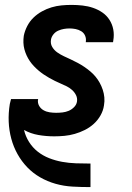

<svg xmlns="http://www.w3.org/2000/svg" viewBox="-20 -548 540 783"><path d="M348 215Q312 215 276 213Q240 211 206.5 201.5Q173 192 143.5 175Q114 158 91 134Q68 110 51.5 80.5Q35 51 26 17.5Q17 -16 15.5 -51.5Q14 -87 20 -124Q21 -129 22.5 -134Q24 -139 25 -144H136L135 -142Q133 -128 139.5 -116.5Q146 -105 157.5 -98.5Q169 -92 182.5 -90Q196 -88 209 -88Q222 -88 235 -89.5Q248 -91 260 -96Q272 -101 282 -111Q292 -121 294 -134Q296 -148 290 -160Q284 -172 274 -181Q264 -190 252 -196Q240 -202 228 -207Q216 -212 204 -218Q192 -224 180.5 -230.5Q169 -237 158 -244.5Q147 -252 137 -260.5Q127 -269 118 -278.5Q109 -288 101.5 -299Q94 -310 88.5 -322Q83 -334 79.5 -347Q76 -360 75.5 -374Q75 -388 77 -402Q81 -422 91 -441.5Q101 -461 116.5 -476Q132 -491 151 -501.5Q170 -512 190 -518Q210 -524 230.5 -526Q251 -528 272 -528Q294 -528 316.5 -525.5Q339 -523 359.5 -516Q380 -509 397.5 -497Q415 -485 426.5 -467Q438 -449 442 -427.5Q446 -406 442 -383L441 -376H330V-378Q332 -391 327 -402.5Q322 -414 311.5 -420.5Q301 -427 288.5 -429.5Q276 -432 264 -432Q252 -432 240.5 -430Q229 -428 217.5 -423Q206 -418 198 -408Q190 -398 188 -387Q185 -370 193 -356.5Q201 -343 214 -334Q227 -325 241 -318.5Q255 -312 269 -305.5Q283 -299 297 -291.5Q311 -284 323.5 -275.5Q336 -267 348 -257Q360 -247 369.5 -235.5Q379 -224 386.5 -210.5Q394 -197 399 -182Q404 -167 405.5 -151Q407 -135 404 -118Q401 -97 390 -77.5Q379 -58 362.5 -43Q346 -28 326 -18Q306 -8 285 -2Q264 4 243 6Q222 8 201 8Q168 8 136.5 2.5Q105 -3 78 -18Q84 8 98.5 31Q113 54 134 70.5Q155 87 180.5 97Q206 107 233.5 112Q261 117 290 118Q319 119 348 119H349V215Z"/></svg>

Font: Iosevka Custom
Style: Bold Italic
Weight: 700
Italic angle: -9°
Designer: Belleve Invis
Foundry: Belleve Invis
Version: Version 30.3.1; ttfautohint (v1.8.3)